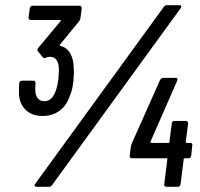

<svg xmlns="http://www.w3.org/2000/svg" viewBox="-20 -720 771 740"><path d="M265 -439Q265 -431 263 -409Q260 -378 251 -355L249 -351Q238 -315 210.5 -294Q183 -273 144 -273Q102 -273 77.5 -298Q53 -323 53 -363Q53 -387 54 -399Q55 -409 65 -409H108Q117 -409 117 -399Q116 -392 116 -379Q115 -356 124 -343Q133 -330 151 -330Q179 -330 193 -365Q201 -385 205 -415Q207 -441 207 -450Q207 -501 172 -501Q168 -501 160 -499L156 -497Q149 -494 145 -499L127 -521Q124 -524 124 -527Q124 -531 127 -535L213 -638Q215 -640 214 -641.5Q213 -643 211 -643H99Q90 -643 90 -653L95 -688Q97 -698 106 -698H286Q295 -698 295 -688L290 -650Q288 -641 284 -637L211 -548Q209 -545 212 -543Q237 -538 250.5 -514.5Q264 -491 264 -458ZM116 -12 611 -693Q616 -700 623 -700H671Q677 -700 678.5 -696.5Q680 -693 676 -688L181 -7Q176 0 169 0H121Q116 0 114 -3.5Q112 -7 116 -12ZM721 -159 717 -120Q715 -110 706 -110H692Q688 -110 688 -106L676 -10Q674 0 665 0H621Q617 0 614.5 -3Q612 -6 613 -10L625 -106Q625 -110 621 -110H488Q484 -110 481.5 -113Q479 -116 480 -120L484 -153L487 -165L597 -412Q602 -420 610 -420H657Q662 -420 663.5 -417Q665 -414 663 -409L560 -174Q559 -172 560.5 -170.5Q562 -169 564 -169H629Q633 -169 633 -173L642 -244Q642 -248 645 -251Q648 -254 653 -254H696Q705 -254 705 -244L696 -173Q696 -169 699 -169H713Q723 -169 721 -159Z"/></svg>

Font: Barlow Condensed Medium
Style: Italic
Weight: 500
Width: 3
Italic angle: -7°
Designer: Jeremy Tribby
Foundry: Tribby Type
Version: Version 1.408